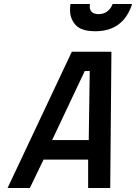

<svg xmlns="http://www.w3.org/2000/svg" viewBox="-20 -945 684 965"><path d="M431 -913Q431 -874 477 -874Q501 -874 519.5 -888Q538 -902 546 -925H644Q600 -788 459 -788Q389 -788 360.5 -819Q332 -850 332 -895Q332 -909 334 -925H432Q431 -918 431 -913ZM423 0V-143H199L130 0H18L341 -685H540L534 0ZM406 -588 242 -241H426L431 -588Z"/></svg>

Font: Titillium Web
Style: SemiBold Italic
Weight: 600
Italic angle: -13°
Version: Version 1.001;PS 57.000;hotconv 1.0.70;makeotf.lib2.5.55311